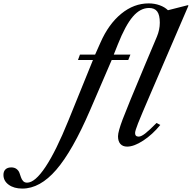

<svg xmlns="http://www.w3.org/2000/svg" viewBox="-362 -850 1125 1126"><path d="M509.8 -830.1Q544.4 -830.1 574.2 -819.3Q604 -808.6 623 -790L740.2 -819.8L743.2 -816.9L522.9 -305.2Q464.8 -170.4 447.5 -126.5Q430.2 -82.5 430.2 -69.8Q430.2 -48.8 451.2 -48.8Q465.8 -48.8 489.3 -66.9Q512.7 -85 556.2 -128.9L578.1 -117.2Q531.7 -60.5 477.8 -25.4Q423.8 9.8 383.8 9.8Q357.9 9.8 344 -5.9Q330.1 -21.5 330.1 -50.8Q330.1 -77.6 357.2 -149.7Q384.3 -221.7 486.8 -465.8L558.1 -634.8Q575.2 -675.8 575.2 -716.8Q575.2 -761.7 560.1 -782.5Q544.9 -803.2 512.2 -803.2Q460.4 -803.2 417 -752.4Q373.5 -701.7 329.1 -589.8L305.2 -529.8H402.8L390.1 -498H293L166 -203.1Q63 35.6 -32.2 145.8Q-127.4 255.9 -231 255.9Q-280.3 255.9 -311 233.4Q-341.8 210.9 -341.8 175.8Q-341.8 154.8 -329.8 143.3Q-317.9 131.8 -295.9 131.8Q-276.9 131.8 -264.9 141.1Q-252.9 150.4 -248 163.6Q-243.2 176.8 -239 189.7Q-234.9 202.6 -226.3 211.9Q-217.8 221.2 -203.1 221.2Q-156.7 221.2 -95.2 128.9Q-33.7 36.6 39.1 -143.1L183.1 -498H95.2L106.9 -529.8H195.8L227.1 -600.1Q274.9 -709 349.1 -769.5Q423.3 -830.1 509.8 -830.1Z"/></svg>

Font: Libre Caslon Text
Style: Italic
Weight: 400
Italic angle: -25°
Designer: Pablo Impallari, Rodrigo Fuenzalida
Foundry: Pablo Impallari, Rodrigo Fuenzalida
Version: Version 1.002